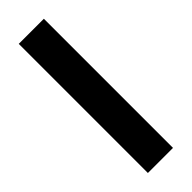

<svg xmlns="http://www.w3.org/2000/svg" viewBox="-243 -738 757 757"><g transform="rotate(-45 135.0 -360.0)"><path d="M65 0V-720H205V0Z"/></g></svg>

Font: DM Sans 17pt ExtraBold
Style: Regular
Weight: 800
Version: Version 4.004;gftools[0.9.30]